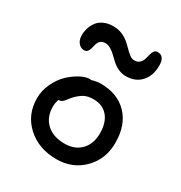

<svg xmlns="http://www.w3.org/2000/svg" viewBox="-167 -821 886 942"><g transform="rotate(30 276.5 -350.5)"><path d="M137.2 -528.8Q117.2 -528.8 104 -545.4Q90.8 -562 90.8 -586.9Q90.8 -607.9 96.9 -627.7Q103 -647.5 115.7 -664.8Q128.4 -682.1 151.1 -692.6Q173.8 -703.1 204.1 -703.1Q231 -703.1 254.2 -693.4Q277.3 -683.6 293 -669.9Q308.6 -656.2 322 -642.3Q335.4 -628.4 348.6 -618.7Q361.8 -608.9 374 -608.9Q392.6 -608.9 403.6 -618.4Q414.6 -627.9 418.9 -641.6Q423.3 -655.3 426.5 -669.2Q429.7 -683.1 436.3 -692.6Q442.9 -702.1 455.1 -702.1Q495.1 -702.1 495.1 -647.9Q495.1 -590.8 463.6 -555.9Q432.1 -521 377.9 -521Q355.5 -521 335.2 -530.3Q314.9 -539.6 300 -553Q285.2 -566.4 271.5 -579.8Q257.8 -593.3 242.4 -602.5Q227.1 -611.8 211.9 -611.8Q194.8 -611.8 185.1 -603.3Q175.3 -594.7 171.9 -582.5Q168.5 -570.3 165.5 -558.1Q162.6 -545.9 156 -537.4Q149.4 -528.8 137.2 -528.8ZM287.1 2Q186 2 120.6 -57.6Q55.2 -117.2 55.2 -210Q55.2 -253.4 74.5 -294.4Q93.8 -335.4 121.6 -362.1Q149.4 -388.7 179.7 -404.8Q210 -420.9 232.9 -420.9Q234.4 -420.9 237.3 -420.4Q240.2 -419.9 241.2 -419.9Q268.6 -428.2 291 -428.2Q387.2 -428.2 442.6 -370.1Q498 -312 498 -211.9Q498 -119.6 437.7 -58.8Q377.4 2 287.1 2ZM143.1 -213.9Q143.1 -153.8 180.9 -118.9Q218.8 -84 283.2 -84Q340.8 -84 375 -119.4Q409.2 -154.8 409.2 -214.8Q409.2 -275.4 379.9 -309.8Q350.6 -344.2 298.8 -344.2Q269.5 -344.2 249.8 -334.7Q230 -325.2 210 -305.2Q201.2 -296.4 192.1 -284.9Q183.1 -273.4 178.7 -268.1Q174.3 -262.7 167.2 -258.8Q160.2 -254.9 150.9 -254.9Q143.1 -233.9 143.1 -213.9Z"/></g></svg>

Font: Shantell Sans Irregular Bouncy
Style: Regular
Weight: 400
Designer: Stephen Nixon, Anya Danilova, Shantell Martin
Foundry: Arrow Type
Version: Version 1.006;[9816181b4]